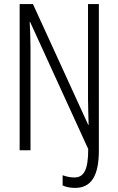

<svg xmlns="http://www.w3.org/2000/svg" viewBox="-20 -734 578 938"><path d="M347 184C425 184 463 126 463 1V-714H410V-250C410 -215 412 -172 413 -124H411L141 -714H76V0H129V-500C129 -548 127 -587 125 -627H127L411 -6C411 98 389 133 343 133C323 133 301 128 286 122V172C302 180 325 184 347 184Z"/></svg>

Font: Noto Sans Arabic ExtCond Light
Style: Regular
Weight: 300
Width: 2
Designer: Monotype Design Team, Nadine Chahine, Nizar Qandah and Khaled Hosny
Foundry: Monotype Imaging Inc.
Version: Version 2.012